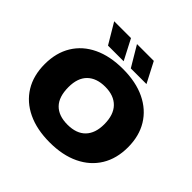

<svg xmlns="http://www.w3.org/2000/svg" viewBox="-230 -1173 1405 1405"><g transform="rotate(45 473.0 -470.5)"><path d="M473 10Q339.5 10 243 -36Q146.5 -82 94.2 -167.2Q42 -252.5 42 -370Q42 -487.5 94 -572.8Q146 -658 242.5 -704Q339 -750 473 -750Q607 -750 703.5 -703.5Q800 -657 852 -571.8Q904 -486.5 904 -370Q904 -253.5 852 -168.2Q800 -83 703.2 -36.5Q606.5 10 473 10ZM473 -174Q565.5 -174 613.8 -224Q662 -274 662 -366Q662 -464.5 612.5 -515.2Q563 -566 473 -566Q383 -566 333.5 -517.2Q284 -468.5 284 -374Q284 -273.5 332.5 -223.8Q381 -174 473 -174ZM510 -793 416 -951H590L672 -793ZM274 -793 180 -951H354L436 -793Z"/></g></svg>

Font: Encode Sans Expanded Black
Style: Regular
Weight: 900
Width: 7
Designer: Multiple Designers
Foundry: Impallari Type
Version: Version 3.000; ttfautohint (v1.8.3) -l 8 -r 50 -G 200 -x 14 